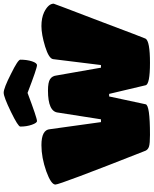

<svg xmlns="http://www.w3.org/2000/svg" viewBox="83 -906 827 1033"><g transform="rotate(-90 496.5 -389.5)"><path d="M371.1 -259.8 407.2 -490.2Q411.6 -544.9 525.9 -544.9Q570.3 -544.9 587.4 -533.4Q604.5 -522 606.9 -499L648.9 -259.8H663.1L694.8 -517.1Q697.8 -540 762.2 -560.1Q827.6 -580.1 873 -580.1Q916 -580.1 946.8 -565.9Q993.2 -543 993.2 -514.2Q993.2 -511.7 899.9 -268.1Q808.1 -24.4 805.2 -20Q792 3.9 674.8 3.9Q558.6 3.9 554.2 -20L507.8 -215.8H494.1L452.1 -20Q449.2 3.9 287.1 3.9Q241.2 3.9 224.9 -1.2Q208.5 -6.3 202.1 -20Q20 -481.9 20 -504.9Q20 -528.3 91.8 -554.2Q165.5 -580.1 231.9 -580.1Q314.9 -580.1 317.9 -534.2L356 -259.8ZM332 -693.8Q332 -705.6 411.1 -744.1Q491.7 -783.2 514.2 -783.2Q538.6 -783.2 615.2 -744.1Q691.9 -706.5 691.9 -693.8Q691.9 -658.2 683.1 -631.1Q674.3 -604 662.1 -604Q645 -604 513.2 -654.8Q378.4 -604 361.8 -604Q351.6 -604 341.8 -631.8Q332 -659.7 332 -693.8Z"/></g></svg>

Font: GGS TheRock Black
Style: Regular
Weight: 900
Designer: Rodrigo Fuenzalida (2012); Goodgame Studios (2014)
Foundry: Rodrigo Fuenzalida,2012;  GGS,2014
Version: Version 1.002 | FøM Mod